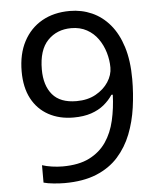

<svg xmlns="http://www.w3.org/2000/svg" viewBox="-53 -769 677 824"><g transform="rotate(-5 286.0 -357.0)"><path d="M520 -409Q520 -348 511.5 -287.5Q503 -227 482 -173.5Q461 -120 424 -78.5Q387 -37 330 -13.5Q273 10 192 10Q172 10 145.5 7.5Q119 5 102 0V-75Q120 -69 144 -65.5Q168 -62 190 -62Q260 -62 305.5 -85Q351 -108 378 -147.5Q405 -187 417 -239.5Q429 -292 431 -350H425Q410 -327 387 -308Q364 -289 331.5 -278Q299 -267 255 -267Q194 -267 147.5 -292.5Q101 -318 75.5 -366Q50 -414 50 -483Q50 -558 78.5 -612Q107 -666 158 -695Q209 -724 278 -724Q329 -724 373 -704.5Q417 -685 450 -646Q483 -607 501.5 -548Q520 -489 520 -409ZM278 -650Q216 -650 176.5 -609Q137 -568 137 -484Q137 -415 170.5 -375.5Q204 -336 274 -336Q322 -336 357 -355.5Q392 -375 411.5 -405Q431 -435 431 -467Q431 -499 421.5 -531.5Q412 -564 393 -591Q374 -618 345 -634Q316 -650 278 -650Z"/></g></svg>

Font: hexuguzrati05
Style: Book
Weight: 400
Designer: Jelle Bosma - Monotype Design Team, Universal Thirst
Foundry: Monotype Imaging Inc.
Version: Version 2.106